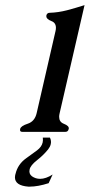

<svg xmlns="http://www.w3.org/2000/svg" viewBox="-20 -504 343 734"><path d="M170.9 22Q177.2 35.2 173.8 47.9Q171.4 57.6 164.1 66.9Q146.5 88.9 121.6 108.4Q96.7 127.9 93.3 143.6Q89.4 160.2 102.1 169.9Q116.2 179.7 133.3 179.7Q155.3 179.7 181.2 163.1L166 196.3Q125 209.5 93.3 209.5Q90.8 209.5 88.4 209.5Q37.1 205.6 37.1 173.8Q37.1 169.9 38.1 165Q38.6 163.1 39.1 161.6Q47.9 123.5 80.6 100.6Q104 84 121.6 70.8Q139.2 57.6 143.1 40.5Q145 31.7 143.6 22ZM208 -71.3Q206.1 -63.5 206.1 -57.6Q206.1 -38.1 223.1 -31.2Q245.6 -22.5 242.7 -11.2Q240.2 0 230.5 0H64.9Q56.6 0 56.6 -7.3Q56.6 -9.3 57.1 -11.2Q59.6 -22.5 86.4 -31.2Q112.8 -40 120.1 -71.3L191.9 -383.8Q193.8 -391.1 193.8 -397.5Q193.8 -417 176.8 -423.3Q156.7 -431.2 157.2 -441.9Q157.2 -443.4 157.2 -444.8Q159.7 -455.1 169.9 -455.1Q202.6 -456.1 236.3 -464.8Q269.5 -473.6 303.2 -484.4Z"/></svg>

Font: Caudex
Style: Italic
Weight: 400
Italic angle: -13°
Version: Version 1.04